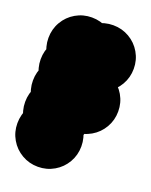

<svg xmlns="http://www.w3.org/2000/svg" viewBox="-183 -673 667 846"><g transform="rotate(20 150.0 -250.0)"><path d="M50 -250Q50 -291 70 -325.5Q90 -360 124.5 -380Q159 -400 200 -400Q241 -400 275.5 -380Q310 -360 330 -325.5Q350 -291 350 -250Q350 -209 330 -174.5Q310 -140 275.5 -120Q241 -100 200 -100Q159 -100 124.5 -120Q90 -140 70 -174.5Q50 -209 50 -250ZM-50 -450Q-50 -491 -30 -525.5Q-10 -560 24.5 -580Q59 -600 100 -600Q141 -600 175.5 -580Q210 -560 230 -525.5Q250 -491 250 -450Q250 -409 230 -374.5Q210 -340 175.5 -320Q141 -300 100 -300Q59 -300 24.5 -320Q-10 -340 -30 -374.5Q-50 -409 -50 -450ZM-50 -50Q-50 -91 -30 -125.5Q-10 -160 24.5 -180Q59 -200 100 -200Q141 -200 175.5 -180Q210 -160 230 -125.5Q250 -91 250 -50Q250 -9 230 25.5Q210 60 175.5 80Q141 100 100 100Q59 100 24.5 80Q-10 60 -30 25.5Q-50 -9 -50 -50ZM50 -450Q50 -491 70 -525.5Q90 -560 124.5 -580Q159 -600 200 -600Q241 -600 275.5 -580Q310 -560 330 -525.5Q350 -491 350 -450Q350 -409 330 -374.5Q310 -340 275.5 -320Q241 -300 200 -300Q159 -300 124.5 -320Q90 -340 70 -374.5Q50 -409 50 -450ZM-50 -350Q-50 -391 -30 -425.5Q-10 -460 24.5 -480Q59 -500 100 -500Q141 -500 175.5 -480Q210 -460 230 -425.5Q250 -391 250 -350Q250 -309 230 -274.5Q210 -240 175.5 -220Q141 -200 100 -200Q59 -200 24.5 -220Q-10 -240 -30 -274.5Q-50 -309 -50 -350ZM-50 -250Q-50 -291 -30 -325.5Q-10 -360 24.5 -380Q59 -400 100 -400Q141 -400 175.5 -380Q210 -360 230 -325.5Q250 -291 250 -250Q250 -209 230 -174.5Q210 -140 175.5 -120Q141 -100 100 -100Q59 -100 24.5 -120Q-10 -140 -30 -174.5Q-50 -209 -50 -250ZM-50 -150Q-50 -191 -30 -225.5Q-10 -260 24.5 -280Q59 -300 100 -300Q141 -300 175.5 -280Q210 -260 230 -225.5Q250 -191 250 -150Q250 -109 230 -74.5Q210 -40 175.5 -20Q141 0 100 0Q59 0 24.5 -20Q-10 -40 -30 -74.5Q-50 -109 -50 -150Z"/></g></svg>

Font: TINY 5x3
Style: Regular
Weight: 400
Designer: Jack Halten Fahnestock
Foundry: Velvetyne Type Foundry
Version: Version 1.002